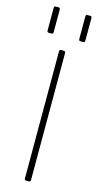

<svg xmlns="http://www.w3.org/2000/svg" viewBox="-129 -875 478 913"><g transform="rotate(15 110.0 -418.0)"><path d="M17 -716V-827Q17 -836 25 -836H39Q47 -836 47 -827V-716Q47 -707 39 -707H25Q17 -707 17 -716ZM173 -716V-827Q173 -836 181 -836H195Q203 -836 203 -827V-716Q203 -707 195 -707H181Q173 -707 173 -716ZM125 -634V-9Q125 0 117 0H103Q95 0 95 -9V-634Q95 -643 103 -643H117Q125 -643 125 -634Z"/></g></svg>

Font: Rajdhani Light
Style: Regular
Weight: 300
Designer: Satya Rajpurohit, Jyotish Sonowal
Foundry: Indian Type Foundry
Version: Version 1.201;PS 1.0;hotconv 1.0.78;makeotf.lib2.5.61930; tt